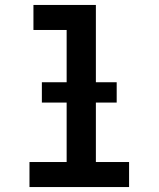

<svg xmlns="http://www.w3.org/2000/svg" viewBox="-20 -755 640 775"><path d="M99 0V-101H249V-634H115V-735H367V-101H501V0ZM451 -341H149V-423H451Z"/></svg>

Font: Iosevka Curly Extended
Style: Bold
Weight: 700
Width: 7
Monospace: yes
Designer: Belleve Invis
Foundry: Belleve Invis
Version: Version 11.1.0; ttfautohint (v1.8.3)